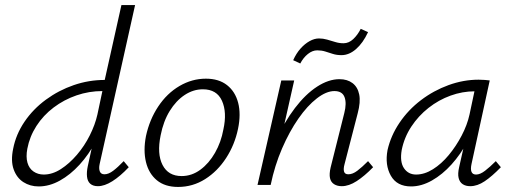

<svg xmlns="http://www.w3.org/2000/svg" viewBox="-20 -731 2025 759"><path d="M133 6Q99 6 72.5 -11Q46 -28 34 -61.5Q22 -95 32 -143Q43 -200 77 -250Q111 -300 161.5 -337Q212 -374 271.5 -394.5Q331 -415 394 -415L460 -711H514L374 -83Q370 -65 374.5 -53.5Q379 -42 393 -42Q409 -42 427.5 -56Q446 -70 469 -94L489 -70Q455 -34 424 -14.5Q393 5 367 5Q348 5 337 -4.5Q326 -14 324 -32.5Q322 -51 327 -74L364 -243L398 -277Q385 -222 358 -171Q331 -120 294.5 -80Q258 -40 216.5 -17Q175 6 133 6ZM153 -41Q187 -41 220.5 -62.5Q254 -84 284 -119Q314 -154 335 -196Q356 -238 365 -278L389 -391L415 -371H385Q332 -371 282.5 -354Q233 -337 192 -306Q151 -275 124 -233Q97 -191 88 -143Q82 -111 88.5 -88Q95 -65 112.5 -53Q130 -41 153 -41Z M684 8Q632 8 600 -18.5Q568 -45 557 -90.5Q546 -136 557 -193Q571 -258 605.5 -310Q640 -362 689.5 -391Q739 -420 794 -420Q845 -420 877.5 -394.5Q910 -369 921.5 -324.5Q933 -280 921 -222Q908 -159 874 -106.5Q840 -54 791 -23Q742 8 684 8ZM698 -35Q738 -35 772 -60Q806 -85 830 -127Q854 -169 863 -219Q878 -287 857.5 -332.5Q837 -378 782 -378Q744 -378 710 -355.5Q676 -333 651 -292.5Q626 -252 615 -196Q600 -123 622.5 -79Q645 -35 698 -35Z M1331 5Q1313 5 1300.5 -3Q1288 -11 1284.5 -27Q1281 -43 1287 -69L1341 -284Q1351 -323 1342 -347Q1333 -371 1302 -371Q1270 -371 1232.5 -342Q1195 -313 1159.5 -262Q1124 -211 1095 -144Q1066 -77 1050 0H1011Q1034 -95 1069 -172Q1104 -249 1146 -304Q1188 -359 1233.5 -388.5Q1279 -418 1322 -418Q1353 -418 1373.5 -402.5Q1394 -387 1400 -357.5Q1406 -328 1394 -283L1342 -82Q1337 -64 1340 -53Q1343 -42 1357 -42Q1374 -42 1392.5 -56Q1411 -70 1435 -94L1455 -70Q1421 -35 1390 -15Q1359 5 1331 5ZM998 0 1092 -413H1143L1050 0ZM1167 -480 1139 -493Q1151 -520 1168 -539Q1185 -558 1204 -568.5Q1223 -579 1241 -579Q1257 -579 1273 -574.5Q1289 -570 1305 -565Q1321 -560 1338 -560Q1359 -560 1376.5 -576.5Q1394 -593 1406 -617L1435 -604Q1415 -561 1387.5 -537Q1360 -513 1330 -513Q1311 -513 1295.5 -518Q1280 -523 1265.5 -527.5Q1251 -532 1234 -532Q1215 -532 1197 -517.5Q1179 -503 1167 -480Z M1605 6Q1549 6 1525 -36.5Q1501 -79 1512 -138Q1525 -195 1559.5 -246Q1594 -297 1644 -335Q1694 -373 1753 -394.5Q1812 -416 1872 -416Q1886 -416 1897 -415Q1908 -414 1916 -413L1844 -83Q1835 -41 1862 -41Q1878 -41 1897.5 -56Q1917 -71 1940 -94L1960 -70Q1925 -34 1896 -14.5Q1867 5 1839 5Q1821 5 1809 -3Q1797 -11 1793 -27.5Q1789 -44 1795 -70L1834 -243L1868 -277Q1855 -222 1828 -171.5Q1801 -121 1765 -81Q1729 -41 1687.5 -17.5Q1646 6 1605 6ZM1625 -41Q1658 -41 1691.5 -62Q1725 -83 1754 -118Q1783 -153 1805 -195Q1827 -237 1836 -278L1860 -391L1888 -368Q1882 -369 1873 -369.5Q1864 -370 1856 -370Q1808 -370 1761 -353Q1714 -336 1674 -304.5Q1634 -273 1606 -230.5Q1578 -188 1568 -138Q1560 -91 1577 -66Q1594 -41 1625 -41Z"/></svg>

Font: Ysabeau Office Light
Style: Italic
Weight: 300
Italic angle: -12°
Designer: Christian Thalmann (Catharsis Fonts)
Version: Version 2.001;gftools[0.9.30]; featfreeze: tnum,lnum,ss02